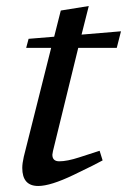

<svg xmlns="http://www.w3.org/2000/svg" viewBox="-20 -611 422 638"><path d="M54 -53Q54 -68 59 -90L150 -452H67L75 -482L160 -489L182 -576L275 -591L251 -496L382 -507L368 -452H240L156 -109Q154 -99 154 -97Q154 -75 177 -75Q203 -75 243 -88Q283 -101 311 -110L321 -78Q302 -67 225 -30Q148 7 107 7Q54 7 54 -53Z"/></svg>

Font: Volkhov
Style: Italic
Weight: 400
Italic angle: -12°
Designer: Cyreal (www.cyreal.org)
Foundry: Cyreal (www.cyreal.org)
Version: Version 1.010